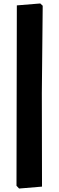

<svg xmlns="http://www.w3.org/2000/svg" viewBox="-20 -830 340 1106"><path d="M226 -797 212 -810 77 -799 75 240 90 256 222 245 221 -294Z"/></svg>

Font: Luna Sans Black
Style: Regular
Weight: 900
Designer: Juan Pablo del Peral
Foundry: Huerta Tipografica
Version: Version 2.001; ttfautohint (v1.5)